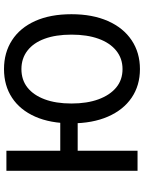

<svg xmlns="http://www.w3.org/2000/svg" viewBox="100 -807 719 959"><g transform="rotate(-90 459.5 -327.5)"><path d="M86 0V-655H186V-386H378V-299H186V0ZM594 12Q512 12 451 -29.5Q390 -71 356.5 -148Q323 -225 323 -330Q323 -436 356.5 -511.5Q390 -587 451 -627Q512 -667 594 -667Q676 -667 738 -627Q800 -587 834 -511.5Q868 -436 868 -330Q868 -225 834 -148Q800 -71 738 -29.5Q676 12 594 12ZM594 -75Q647 -75 686 -106.5Q725 -138 745.5 -195Q766 -252 766 -330Q766 -408 745.5 -464Q725 -520 686 -550Q647 -580 594 -580Q540 -580 502 -550Q464 -520 443 -464Q422 -408 422 -330Q422 -252 443 -195Q464 -138 502 -106.5Q540 -75 594 -75Z"/></g></svg>

Font: UmiuVSE Medium
Style: Regular
Weight: 500
Designer: Paul D. Hunt
Foundry: Adobe
Version: Version 3.046;September 5, 2023;FontCreator 14.0.0.2901 64-b